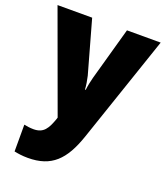

<svg xmlns="http://www.w3.org/2000/svg" viewBox="-144 -652 854 990"><g transform="rotate(20 283.0 -156.5)"><path d="M0 -553 199 -8 197 -1C176 59 157 91 102 91C83 91 64 88 50 85V232C70 236 94 240 125 240C254 240 318 176 366 35L566 -553H381L300 -263C294 -240 289 -217 286 -192H282C281 -214 276 -243 271 -264L190 -553Z"/></g></svg>

Font: Noto Sans Gujarati UI SemiCondensed Black
Style: Regular
Weight: 900
Width: 4
Designer: Jelle Bosma - Monotype Design Team, Universal Thirst
Foundry: Monotype Imaging Inc.
Version: Version 2.106